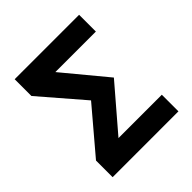

<svg xmlns="http://www.w3.org/2000/svg" viewBox="-187 -827 961 961"><g transform="rotate(-45 293.0 -346.5)"><path d="M172.9 -58.1 64.9 -117.7 260.3 -348.1 64.9 -574.7 180.7 -639.2 421.9 -348.1ZM64.9 0V-117.7H530.8V0ZM64.9 -574.7V-693.4H521V-574.7Z"/></g></svg>

Font: Cascadia Code PL
Style: Regular
Weight: 400
Monospace: yes
Designer: Aaron Bell
Foundry: Saja Typeworks
Version: Version 2102.003